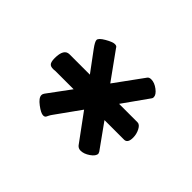

<svg xmlns="http://www.w3.org/2000/svg" viewBox="-81 -782 493 493"><g transform="rotate(-45 165.0 -535.5)"><path d="M76 -633 137 -588V-654Q135 -668 139.5 -673.5Q144 -679 159 -679Q193 -679 193 -659V-585L247 -625Q262 -636 268 -636Q275 -636 284.5 -619.5Q294 -603 294 -595Q294 -588 289 -586L214 -532L291 -476Q296 -473 296 -465Q296 -453 286.5 -440.5Q277 -428 268 -428Q264 -428 262 -430L193 -479V-412Q193 -404 181.5 -398Q170 -392 157 -392Q137 -392 137 -405V-476L70 -428Q66 -426 65 -426Q56 -426 47 -439Q38 -452 38 -464Q38 -472 44 -477L119 -532L52 -580Q48 -583 44 -585Q40 -587 38 -588Q36 -589 35 -591Q34 -593 34 -596Q34 -604 46 -620Q58 -636 68 -636Q72 -636 76 -633Z"/></g></svg>

Font: Grand Hotel
Style: Regular
Weight: 400
Designer: Brian J. Bonislawsky & Jim Lyles for Astigmatic (AOETI)
Foundry: Astigmatic (AOETI)
Version: Version 001.000